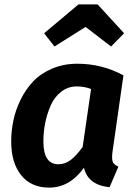

<svg xmlns="http://www.w3.org/2000/svg" viewBox="-20 -835 611 871"><path d="M227.1 -624 180.2 -684.1 335.9 -814.9H422.9L543 -684.1L483.9 -624L368.2 -712.9ZM331.1 -545.9Q442.4 -545.9 540 -493.2L490.2 -145Q486.3 -115.7 491.2 -101.8Q496.1 -87.9 517.1 -79.1L477.1 14.2Q378.9 4.4 360.8 -74.2Q296.4 16.1 203.1 16.1Q121.1 16.1 75.9 -40.3Q30.8 -96.7 30.8 -192.9Q30.8 -240.2 40.5 -287.6Q50.3 -335 73.2 -382.1Q96.2 -429.2 129.9 -465.1Q163.6 -501 215.6 -523.4Q267.6 -545.9 331.1 -545.9ZM328.1 -442.9Q288.6 -442.9 258.1 -419.2Q227.5 -395.5 210.4 -357.4Q193.4 -319.3 185.1 -277.3Q176.8 -235.4 176.8 -192.9Q176.8 -89.8 245.1 -89.8Q275.4 -89.8 301.8 -110.1Q328.1 -130.4 355 -168.9L393.1 -431.2Q363.8 -442.9 328.1 -442.9Z"/></svg>

Font: FiraGO SemiBold
Style: Italic
Weight: 600
Italic angle: -8°
Designer: bBox Type GmbH
Foundry: bBox Type GmbH
Version: Version 1.001;PS 001.001;hotconv 1.0.88;makeotf.lib2.5.64775